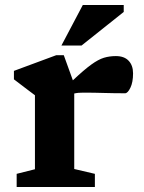

<svg xmlns="http://www.w3.org/2000/svg" viewBox="-20 -752 577 772"><path d="M446 -526.5Q479.5 -526.5 497.2 -507.8Q515 -489 515 -457Q515 -421 504.2 -399Q493.5 -377 483 -377Q439 -377 398.5 -378.2Q358 -379.5 315.5 -379.5Q304.5 -379.5 295.8 -378.8Q287 -378 278.5 -376V-72.5L361.5 -53V0H47V-53L120.5 -71.5V-369Q111 -376.5 87.2 -394Q63.5 -411.5 36 -433V-467L206 -530H236.5L273 -429Q317.5 -471 346.5 -492Q375.5 -513 398 -519.8Q420.5 -526.5 446 -526.5ZM227 -569 313 -732H477.5V-704L308 -569Z"/></svg>

Font: Newsreader 6pt SemiBold
Style: Regular
Weight: 600
Designer: Hugues Gentile
Foundry: Production Type
Version: Version 1.003; ttfautohint (v1.8.3)